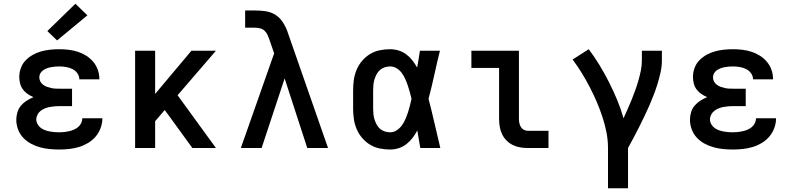

<svg xmlns="http://www.w3.org/2000/svg" viewBox="-20 -791 4240 1026"><path d="M297 8Q271 8 245 5.5Q219 3 193.5 -4Q168 -11 145 -23.5Q122 -36 104 -55Q86 -74 76.5 -99.5Q67 -125 67 -151Q67 -171 73 -191Q79 -211 92 -226.5Q105 -242 122.5 -253Q140 -264 159 -272Q142 -279 127.5 -289Q113 -299 102.5 -313Q92 -327 87.5 -344.5Q83 -362 83 -380Q83 -404 91.5 -427.5Q100 -451 117 -468.5Q134 -486 155.5 -498Q177 -510 200.5 -516.5Q224 -523 248.5 -525.5Q273 -528 297 -528Q322 -528 347 -525Q372 -522 395.5 -514.5Q419 -507 440.5 -493.5Q462 -480 478 -461Q494 -442 502.5 -418Q511 -394 511 -369Q511 -369 511 -368Q511 -367 511 -367H404Q404 -367 404 -367Q404 -367 404 -367Q404 -385 393 -400Q382 -415 366 -422.5Q350 -430 332.5 -433Q315 -436 297 -436Q286 -436 274.5 -435Q263 -434 252 -432Q241 -430 230.5 -426Q220 -422 210.5 -415.5Q201 -409 195.5 -399Q190 -389 190 -378Q190 -378 190 -378Q190 -378 190 -378Q190 -366 195.5 -355.5Q201 -345 210.5 -338Q220 -331 231 -327Q242 -323 253.5 -320.5Q265 -318 276.5 -317.5Q288 -317 300 -317H365V-224H300Q287 -224 273.5 -223Q260 -222 246.5 -219.5Q233 -217 220.5 -212Q208 -207 197.5 -199Q187 -191 180.5 -178.5Q174 -166 174 -153Q174 -140 180.5 -128Q187 -116 197.5 -108Q208 -100 220.5 -95.5Q233 -91 245.5 -88.5Q258 -86 271 -85Q284 -84 297 -84Q311 -84 324 -85.5Q337 -87 350 -90Q363 -93 375.5 -98.5Q388 -104 398 -112.5Q408 -121 414 -133.5Q420 -146 420 -159H527Q527 -159 527 -158.5Q527 -158 527 -158Q527 -132 517.5 -106.5Q508 -81 491 -61Q474 -41 450.5 -27Q427 -13 402 -5.5Q377 2 350.5 5Q324 8 297 8ZM285 -575 233 -625 383 -771 447 -709Z M702 0V-520H809V-289L1003 -520H1134L929 -282L1134 0H1008L878 -179L860 -203L809 -143V0Z M1267 0 1445 -506 1421 -575Q1421 -575 1421 -575Q1421 -575 1421 -575V-576Q1416 -589 1410.5 -602.5Q1405 -616 1394.5 -626Q1384 -636 1370 -639.5Q1356 -643 1342 -643H1290V-735H1342Q1369 -735 1396.5 -731.5Q1424 -728 1448 -714Q1472 -700 1488 -677Q1504 -654 1514 -628Q1516 -622 1518 -616.5Q1520 -611 1522 -605L1733 0H1622L1501 -372L1378 0Z M2065 8Q2037 8 2009.5 2.5Q1982 -3 1958 -17.5Q1934 -32 1915.5 -53.5Q1897 -75 1886 -101Q1875 -127 1871 -154.5Q1867 -182 1867 -210V-310Q1867 -338 1871 -365.5Q1875 -393 1886 -419Q1897 -445 1915.5 -466.5Q1934 -488 1958 -502.5Q1982 -517 2009.5 -522.5Q2037 -528 2065 -528Q2088 -528 2110.5 -521Q2133 -514 2151 -500.5Q2169 -487 2183.5 -468.5Q2198 -450 2209 -430Q2213 -453 2217 -475.5Q2221 -498 2224 -520H2331Q2315 -456 2301 -391.5Q2287 -327 2270 -263Q2287 -198 2302 -132Q2317 -66 2333 0H2226Q2222 -23 2218 -46.5Q2214 -70 2210 -94Q2199 -73 2185 -54.5Q2171 -36 2152.5 -21.5Q2134 -7 2111.5 0.5Q2089 8 2065 8ZM2065 -84Q2084 -84 2100.5 -95Q2117 -106 2128 -121.5Q2139 -137 2146.5 -154.5Q2154 -172 2160 -190Q2166 -208 2170.5 -226.5Q2175 -245 2179 -263Q2175 -281 2170 -299Q2165 -317 2159 -334.5Q2153 -352 2145.5 -369Q2138 -386 2127 -401Q2116 -416 2100 -426Q2084 -436 2065 -436Q2051 -436 2036.5 -431.5Q2022 -427 2011 -417.5Q2000 -408 1993 -395Q1986 -382 1981.5 -368Q1977 -354 1975.5 -339.5Q1974 -325 1974 -310V-210Q1974 -195 1975.5 -180.5Q1977 -166 1981.5 -152Q1986 -138 1993 -125Q2000 -112 2011 -102.5Q2022 -93 2036.5 -88.5Q2051 -84 2065 -84Z M2801 0Q2780 0 2759.5 -3.5Q2739 -7 2720.5 -16Q2702 -25 2687 -40Q2672 -55 2663 -74Q2654 -93 2650.5 -113.5Q2647 -134 2647 -155V-428H2499V-520H2753V-155Q2753 -144 2755.5 -132.5Q2758 -121 2764 -111.5Q2770 -102 2780 -97Q2790 -92 2801 -92H2911V0Z M3229 215V0Q3229 -43 3220.5 -85.5Q3212 -128 3198.5 -168.5Q3185 -209 3168 -248.5Q3151 -288 3131 -326.5Q3111 -365 3088.5 -401.5Q3066 -438 3040 -473L3126 -528Q3157 -487 3184 -442.5Q3211 -398 3234.5 -351.5Q3258 -305 3278 -257Q3298 -209 3312 -159Q3323 -183 3334 -208Q3345 -233 3355.5 -258.5Q3366 -284 3375 -309.5Q3384 -335 3391.5 -361Q3399 -387 3404.5 -414Q3410 -441 3410 -468V-520H3517V-468Q3517 -436 3510 -405Q3503 -374 3494 -344Q3485 -314 3473.5 -284.5Q3462 -255 3449.5 -226Q3437 -197 3423 -168.5Q3409 -140 3395 -111.5Q3381 -83 3366 -55.5Q3351 -28 3336 0V215Z M3897 8Q3871 8 3845 5.5Q3819 3 3793.5 -4Q3768 -11 3745 -23.5Q3722 -36 3704 -55Q3686 -74 3676.5 -99.5Q3667 -125 3667 -151Q3667 -171 3673 -191Q3679 -211 3692 -226.5Q3705 -242 3722.5 -253Q3740 -264 3759 -272Q3742 -279 3727.5 -289Q3713 -299 3702.5 -313Q3692 -327 3687.5 -344.5Q3683 -362 3683 -380Q3683 -404 3691.5 -427.5Q3700 -451 3717 -468.5Q3734 -486 3755.5 -498Q3777 -510 3800.5 -516.5Q3824 -523 3848.5 -525.5Q3873 -528 3897 -528Q3922 -528 3947 -525Q3972 -522 3995.5 -514.5Q4019 -507 4040.5 -493.5Q4062 -480 4078 -461Q4094 -442 4102.5 -418Q4111 -394 4111 -369Q4111 -369 4111 -368Q4111 -367 4111 -367H4004Q4004 -367 4004 -367Q4004 -367 4004 -367Q4004 -385 3993 -400Q3982 -415 3966 -422.5Q3950 -430 3932.5 -433Q3915 -436 3897 -436Q3886 -436 3874.5 -435Q3863 -434 3852 -432Q3841 -430 3830.5 -426Q3820 -422 3810.5 -415.5Q3801 -409 3795.5 -399Q3790 -389 3790 -378Q3790 -378 3790 -378Q3790 -378 3790 -378Q3790 -366 3795.5 -355.5Q3801 -345 3810.5 -338Q3820 -331 3831 -327Q3842 -323 3853.5 -320.5Q3865 -318 3876.5 -317.5Q3888 -317 3900 -317H3965V-224H3900Q3887 -224 3873.5 -223Q3860 -222 3846.5 -219.5Q3833 -217 3820.5 -212Q3808 -207 3797.5 -199Q3787 -191 3780.5 -178.5Q3774 -166 3774 -153Q3774 -140 3780.5 -128Q3787 -116 3797.5 -108Q3808 -100 3820.5 -95.5Q3833 -91 3845.5 -88.5Q3858 -86 3871 -85Q3884 -84 3897 -84Q3911 -84 3924 -85.5Q3937 -87 3950 -90Q3963 -93 3975.5 -98.5Q3988 -104 3998 -112.5Q4008 -121 4014 -133.5Q4020 -146 4020 -159H4127Q4127 -159 4127 -158.5Q4127 -158 4127 -158Q4127 -132 4117.5 -106.5Q4108 -81 4091 -61Q4074 -41 4050.5 -27Q4027 -13 4002 -5.5Q3977 2 3950.5 5Q3924 8 3897 8Z"/></svg>

Font: Iosevka SS04 Semibold Extended
Style: Regular
Weight: 600
Width: 7
Monospace: yes
Designer: Belleve Invis
Foundry: Belleve Invis
Version: Version 19.0.0; ttfautohint (v1.8.4)